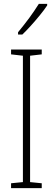

<svg xmlns="http://www.w3.org/2000/svg" viewBox="-20 -969 272 989"><path d="M195 0H37V-25L98 -31V-682L37 -689V-714H195V-689L135 -682V-31L195 -25ZM223 -941Q207 -917 184.5 -889.5Q162 -862 138 -835.5Q114 -809 95 -791H73V-803Q106 -843 131 -877Q156 -911 180 -949H223Z"/></svg>

Font: Noto Sans Khmer UI ExtraCondensed ExtraLight
Style: Regular
Weight: 200
Width: 2
Designer: Danh Hong and the Monotype Design Team
Foundry: Monotype Imaging Inc.
Version: Version 2.002; ttfautohint (v1.8.4.7-5d5b)